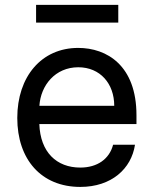

<svg xmlns="http://www.w3.org/2000/svg" viewBox="-20 -747 624 779"><path d="M305.8 11.4C432.5 11.4 513.1 -62.5 527.7 -159.8H438.9C423.7 -101.6 374.6 -67.1 305.8 -67.1C209.5 -67.1 143.5 -129.6 139.6 -243.6H533.7V-279.5C533.7 -481.2 413.7 -552.6 297.2 -552.6C148.4 -552.6 50.1 -436.4 50.1 -268.5C50.1 -100.5 147 11.4 305.8 11.4ZM126.4 -655.2H459.9V-727.3H126.4ZM139.9 -317.8C144.9 -400.6 204.2 -474.1 297.6 -474.1C386.4 -474.1 443.5 -407.7 443.5 -317.8Z"/></svg>

Font: Margiela Sans Text
Style: Regular
Weight: 400
Designer: Stefan Endress, Andreas Faust
Version: Version 1.100;FEAKit 1.0